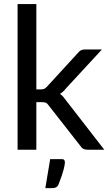

<svg xmlns="http://www.w3.org/2000/svg" viewBox="-20 -758 552 972"><path d="M69 0ZM164 -737.5V-305.5H187Q197 -305.5 204 -308.5Q211 -311.5 218.5 -320L373.5 -489Q380.5 -498 388.8 -502.8Q397 -507.5 410 -507.5H496L314 -310.5Q300 -292.5 283.5 -282.5Q293 -276.5 300.2 -268Q307.5 -259.5 314.5 -249.5L508 0H423Q411.5 0 402.8 -4Q394 -8 387.5 -18.5L227 -223.5Q219.5 -234.5 212.2 -237.8Q205 -241 190 -241H164V0H69V-737.5ZM291.5 47.5Q303 47.5 305.8 52.8Q308.5 58 308.5 64Q308.5 69 307.2 77.2Q306 85.5 302.5 98.8Q299 112 292.8 131Q286.5 150 276.5 175.5Q271 187 263.2 190.8Q255.5 194.5 242.5 194.5H209.5L234 47.5Z"/></svg>

Font: Lato Medium
Style: Regular
Weight: 500
Designer: Lukasz Dziedzic
Foundry: tyPoland Lukasz Dziedzic
Version: Version 2.006; 2014-01-15